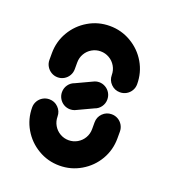

<svg xmlns="http://www.w3.org/2000/svg" viewBox="-104 -597 596 677"><g transform="rotate(20 194.5 -259.0)"><path d="M306.7 -230.7Q319.6 -230.7 330.6 -224.4Q341.5 -218.1 348 -207Q354.4 -195.9 354.4 -183V-157.8Q354.4 -114.1 333 -77.4Q311.5 -40.7 274.6 -19.1Q237.8 2.6 194.4 2.6Q150.7 2.6 114.1 -19.1Q77.4 -40.7 55.9 -77.4Q34.4 -114.1 34.4 -157.8Q34.4 -170.7 40.9 -181.7Q47.4 -192.6 58.3 -198.9Q69.3 -205.2 82.2 -205.2Q101.9 -205.2 115.7 -191.3Q129.6 -177.4 129.6 -157.8Q129.6 -140 138.3 -125Q147 -110 162 -101.3Q177 -92.6 194.4 -92.6Q211.9 -92.6 226.9 -101.3Q241.9 -110 250.6 -125Q259.3 -140 259.3 -157.8V-183Q259.3 -203 273.1 -216.9Q287 -230.7 306.7 -230.7ZM226.3 -321.9Q239.3 -321.9 250.4 -315.4Q261.5 -308.9 267.8 -298Q274.1 -287 274.1 -274.1Q274.1 -258.9 265.4 -246.7Q256.7 -234.4 242.6 -229.6L178.5 -199.6Q170.4 -196.7 162.2 -196.7Q149.3 -196.7 138.3 -203.1Q127.4 -209.6 121.1 -220.6Q114.8 -231.5 114.8 -244.4Q114.8 -259.6 123.5 -271.9Q132.2 -284.1 146.3 -288.9L210.4 -318.9Q218.1 -321.9 226.3 -321.9ZM82.2 -287.8Q69.3 -287.8 58.3 -294.3Q47.4 -300.7 40.9 -311.7Q34.4 -322.6 34.4 -335.6V-360.7Q34.4 -404.4 55.9 -441.1Q77.4 -477.8 114.1 -499.4Q150.7 -521.1 194.4 -521.1Q237.8 -521.1 274.6 -499.4Q311.5 -477.8 333 -441.1Q354.4 -404.4 354.4 -360.7Q354.4 -347.8 348 -336.9Q341.5 -325.9 330.6 -319.6Q319.6 -313.3 306.7 -313.3Q287 -313.3 273.1 -327.2Q259.3 -341.1 259.3 -360.7Q259.3 -378.5 250.6 -393.5Q241.9 -408.5 226.9 -417.2Q211.9 -425.9 194.4 -425.9Q177 -425.9 162 -417.2Q147 -408.5 138.3 -393.5Q129.6 -378.5 129.6 -360.7V-335.6Q129.6 -322.6 123.3 -311.7Q117 -300.7 106.1 -294.3Q95.2 -287.8 82.2 -287.8Z"/></g></svg>

Font: 26F Galaxy Hebrew Extra Bold
Style: Regular
Weight: 800
Designer: C₂₉H₂₅N₃O₅
Version: Version 1.000